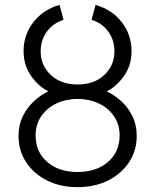

<svg xmlns="http://www.w3.org/2000/svg" viewBox="-20 -751 630 779"><path d="M351.6 -670.4 367.7 -731Q434.1 -712.4 473.9 -661.1Q513.7 -609.9 513.7 -544.4Q513.7 -485.8 483.2 -442.9Q452.6 -399.9 413.1 -380.4Q444.3 -365.7 472.2 -340.3Q500 -314.9 517.3 -279.5Q534.7 -244.1 534.7 -199.7Q534.7 -140.1 503.9 -93.3Q473.1 -46.4 418.9 -19Q364.7 8.3 294.4 8.3Q224.6 8.3 170.4 -19Q116.2 -46.4 85.7 -93.3Q55.2 -140.1 55.2 -199.7Q55.2 -244.1 72.5 -279.3Q89.8 -314.5 117.4 -340.1Q145 -365.7 176.3 -380.4Q136.7 -399.9 106.2 -442.9Q75.7 -485.8 75.7 -544.4Q75.7 -609.9 115.5 -661.1Q155.3 -712.4 221.7 -731L237.8 -670.4Q195.3 -657.2 170.2 -622.8Q145 -588.4 145 -542.5Q145 -485.4 186.3 -446.8Q227.5 -408.2 294.4 -408.2Q361.8 -408.2 403.1 -446.8Q444.3 -485.4 444.3 -542.5Q444.3 -588.4 419.2 -623Q394 -657.7 351.6 -670.4ZM294.4 -349.6Q247.1 -349.6 208.5 -331.1Q169.9 -312.5 147.2 -279.3Q124.5 -246.1 124.5 -201.7Q124.5 -134.8 171.4 -94Q218.3 -53.2 294.4 -53.2Q371.1 -53.2 418.2 -94Q465.3 -134.8 465.3 -201.7Q465.3 -246.1 442.6 -279.3Q419.9 -312.5 381.1 -331.1Q342.3 -349.6 294.4 -349.6Z"/></svg>

Font: Giphurs Light
Style: Regular
Weight: 300
Version: Version 0.920; ttfautohint (v1.8.4.7-5d5b)